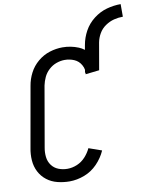

<svg xmlns="http://www.w3.org/2000/svg" viewBox="-99 -1000 865 1082"><g transform="rotate(-10 333.5 -459.0)"><path d="M211 8Q176 8 142 -0.5Q108 -9 81.5 -29.5Q55 -50 39.5 -80Q24 -110 21.5 -145.5Q19 -181 26 -216L87 -561Q93 -598 111 -633Q129 -668 160 -694Q191 -720 228 -731.5Q265 -743 301 -743Q349 -743 393 -725Q410 -718 424 -707L429 -735H510L483 -580L404 -571Q405 -576 405 -580H402L405 -596Q403 -610 395 -624Q381 -649 355.5 -660Q330 -671 301 -671Q278 -671 254 -662.5Q230 -654 210.5 -636Q191 -618 180.5 -595.5Q170 -573 165 -549L105 -204Q100 -177 103 -150.5Q106 -124 121 -103.5Q136 -83 160 -73.5Q184 -64 211 -64Q239 -64 266.5 -75.5Q294 -87 314.5 -109.5Q335 -132 347 -158L421 -132Q403 -91 370.5 -57.5Q338 -24 295.5 -8Q253 8 211 8ZM429 -735Q436 -775 456.5 -812.5Q477 -850 512 -877Q547 -904 587 -915Q627 -926 667 -926V-854Q641 -854 615.5 -847.5Q590 -841 566.5 -825Q543 -809 529 -785Q515 -761 510 -735Z"/></g></svg>

Font: Iosevka SS08
Style: Italic
Weight: 400
Italic angle: -10°
Monospace: yes
Designer: Belleve Invis
Foundry: Belleve Invis
Version: 2.1.0; ttfautohint (v1.8.2)